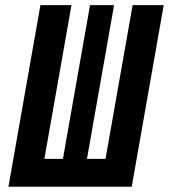

<svg xmlns="http://www.w3.org/2000/svg" viewBox="-20 -713 645 733"><path d="M12.2 0H482.9L605 -693.4H486.3L382.8 -106.4H312L415.5 -693.4H323.7L220.2 -106.4H149.4L252.9 -693.4H134.3Z"/></svg>

Font: Cascadia Mono SemiBold
Style: Italic
Weight: 600
Italic angle: -10°
Monospace: yes
Designer: Aaron Bell
Foundry: Saja Typeworks
Version: Version 2404.023